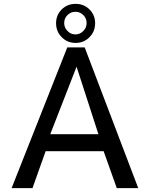

<svg xmlns="http://www.w3.org/2000/svg" viewBox="-20 -970 775 993"><path d="M516 -188 584 3H695L418 -725H328L40 3H148L216 -188ZM376 -625 489 -276H240ZM312 -851Q312 -875 329 -892Q346 -909 370 -909Q394 -909 411 -892Q428 -875 428 -851Q428 -827 411 -810Q394 -792 370 -792Q346 -792 329 -810Q312 -827 312 -851ZM270 -850Q270 -807 299 -778Q328 -748 371 -748Q414 -748 443 -778Q472 -807 472 -850Q472 -892 443 -921Q414 -950 371 -950Q328 -950 299 -921Q270 -892 270 -850Z"/></svg>

Font: Sawarabi Gothic
Style: Regular
Weight: 400
Designer: mshio (mshio@users.sourceforge.jp)
Version: Version 20141215